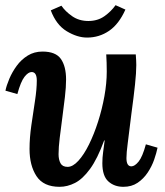

<svg xmlns="http://www.w3.org/2000/svg" viewBox="-20 -710 636 741"><path d="M210 11Q148 11 121 -30Q94 -71 94 -135Q94 -178 101 -226.5Q108 -275 115 -320.5Q122 -366 122 -399Q122 -432 102 -432Q89 -432 74.5 -413.5Q60 -395 47 -347L1 -360Q5 -380 16 -406Q27 -432 44.5 -456Q62 -480 87 -495.5Q112 -511 144 -511Q195 -511 215 -482.5Q235 -454 235 -403Q235 -374 230.5 -335.5Q226 -297 220.5 -256Q215 -215 210.5 -178Q206 -141 206 -115Q206 -94 213.5 -80Q221 -66 241 -66Q261 -66 282.5 -89.5Q304 -113 323.5 -152.5Q343 -192 358.5 -240.5Q374 -289 383 -339Q392 -389 392 -434Q392 -448 391.5 -468Q391 -488 390 -500H504Q505 -484 505.5 -476.5Q506 -469 506 -459Q506 -430 501 -383Q496 -336 487 -270Q478 -195 473 -157.5Q468 -120 468 -100Q468 -68 487 -68Q500 -68 515 -86.5Q530 -105 543 -153L588 -140Q584 -120 575 -94Q566 -68 550 -44Q534 -20 511 -4.5Q488 11 456 11Q421 11 398 -10Q375 -31 375 -80Q375 -102 378 -123Q381 -144 384 -168H382Q356 -97 327.5 -58Q299 -19 269.5 -4Q240 11 210 11ZM316 -565Q278 -565 237.5 -589.5Q197 -614 176 -670L217 -688Q232 -666 258.5 -647.5Q285 -629 321 -629Q357 -629 383 -647.5Q409 -666 426 -690L464 -673Q439 -617 401 -591Q363 -565 316 -565Z"/></svg>

Font: Lora SemiBold
Style: Italic
Weight: 600
Italic angle: -3°
Designer: Olga Karpushina, Alexei Vanyashin (Cyrillic)
Foundry: Cyreal
Version: Version 3.011; ttfautohint (v1.8.4.7-5d5b)